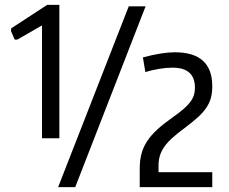

<svg xmlns="http://www.w3.org/2000/svg" viewBox="-20 -766 936 786"><path d="M552 -77Q552 -109 559 -136Q566 -163 582 -187.5Q598 -212 623.5 -235.5Q649 -259 686 -285Q713 -304 730.5 -319Q748 -334 758.5 -348Q769 -362 773.5 -376Q778 -390 778 -407Q778 -489 686 -489Q660 -489 630.5 -484Q601 -479 575 -471L565 -531Q643 -552 696 -552Q849 -552 849 -413Q849 -387 843.5 -366Q838 -345 825 -325.5Q812 -306 790 -286Q768 -266 736 -242Q706 -220 685.5 -201.5Q665 -183 652.5 -165Q640 -147 634.5 -128.5Q629 -110 629 -88V-61H849V0H552ZM507 -740H576L288 0H218ZM152 -662 51 -604H40L25 -639L26 -650L173 -746H223V-200H152Z"/></svg>

Font: Encode Sans Condensed
Style: Regular
Weight: 400
Designer: Pablo Impallari, Andres Torresi
Foundry: Pablo Impallari, Andres Torresi
Version: Version 1.000; ttfautohint (v1.00) -l 8 -r 50 -G 200 -x 14 -